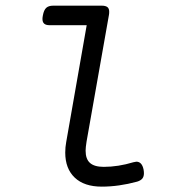

<svg xmlns="http://www.w3.org/2000/svg" viewBox="-20 -661 640 691"><path d="M373 -618.7Q373 -611.8 372.1 -607.4L291.5 -151.4Q288.1 -129.9 288.1 -118.7Q288.1 -88.4 304 -74.5Q319.8 -60.5 353.5 -60.5Q405.3 -60.5 460 -77.1Q467.8 -79.1 470.7 -79.1Q490.7 -79.1 496.6 -51.3Q498 -43.9 498 -37.6Q498 -25.4 492.2 -18.3Q486.3 -11.2 473.6 -7.3Q407.7 10.7 346.2 10.7Q283.2 10.7 249 -21.7Q214.8 -54.2 214.8 -111.8Q214.8 -131.3 218.3 -149.9L292 -570.3H158.7Q145.5 -570.3 139.2 -575.7Q132.8 -581.1 132.8 -592.8Q132.8 -598.1 134.3 -605.5Q137.7 -624.5 146.2 -632.6Q154.8 -640.6 171.4 -640.6H346.2Q359.9 -640.6 366.5 -635.5Q373 -630.4 373 -618.7Z"/></svg>

Font: Courier Prime Sans
Style: Italic
Weight: 400
Italic angle: -10°
Designer: Alan Dague-Greene
Foundry: Quote-Unquote Apps
Version: Version 3.020